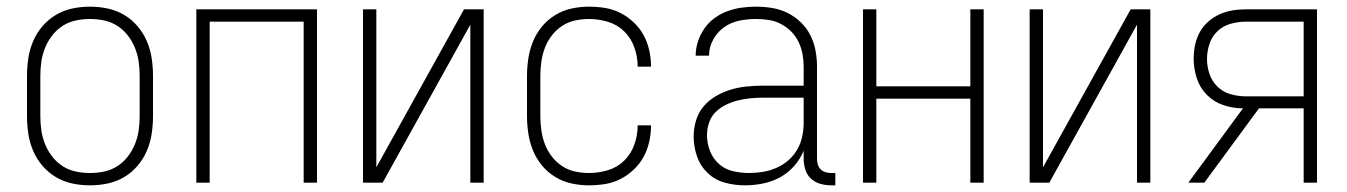

<svg xmlns="http://www.w3.org/2000/svg" viewBox="-20 -548 4040 576"><path d="M250 8Q223 8 197 2.5Q171 -3 148 -16.5Q125 -30 107.5 -50.5Q90 -71 79.5 -95.5Q69 -120 65 -146.5Q61 -173 61 -200V-320Q61 -347 65 -373.5Q69 -400 79.5 -424.5Q90 -449 107.5 -469.5Q125 -490 148 -503.5Q171 -517 197 -522.5Q223 -528 250 -528Q277 -528 303 -522.5Q329 -517 352 -503.5Q375 -490 392.5 -469.5Q410 -449 420.5 -424.5Q431 -400 435 -373.5Q439 -347 439 -320V-200Q439 -173 435 -146.5Q431 -120 420.5 -95.5Q410 -71 392.5 -50.5Q375 -30 352 -16.5Q329 -3 303 2.5Q277 8 250 8ZM250 -29Q272 -29 293 -33.5Q314 -38 332 -49.5Q350 -61 363.5 -78.5Q377 -96 385 -116Q393 -136 396 -157Q399 -178 399 -200V-320Q399 -342 396 -363Q393 -384 385 -404Q377 -424 363.5 -441.5Q350 -459 332 -470.5Q314 -482 293 -486.5Q272 -491 250 -491Q228 -491 207 -486.5Q186 -482 168 -470.5Q150 -459 136.5 -441.5Q123 -424 115 -404Q107 -384 104 -363Q101 -342 101 -320V-200Q101 -178 104 -157Q107 -136 115 -116Q123 -96 136.5 -78.5Q150 -61 168 -49.5Q186 -38 207 -33.5Q228 -29 250 -29Z M569 0V-520H931V0H891V-483H609V0Z M1069 0V-520H1109V-46L1372 -520H1431V0H1391V-474L1164 -65L1128 0Z M1747 8Q1721 8 1695 2.5Q1669 -3 1646 -17Q1623 -31 1606 -51.5Q1589 -72 1579 -96.5Q1569 -121 1565 -147.5Q1561 -174 1561 -200V-320Q1561 -346 1565 -372.5Q1569 -399 1579 -423.5Q1589 -448 1606 -468.5Q1623 -489 1646 -503Q1669 -517 1695 -522.5Q1721 -528 1747 -528Q1772 -528 1796 -524Q1820 -520 1841.5 -509Q1863 -498 1881 -481Q1899 -464 1910.5 -443Q1922 -422 1927.5 -398Q1933 -374 1933 -350V-348H1893V-349Q1893 -378 1883 -406Q1873 -434 1852.5 -454Q1832 -474 1804 -482.5Q1776 -491 1747 -491Q1726 -491 1705 -486.5Q1684 -482 1666 -470Q1648 -458 1635 -441Q1622 -424 1614.5 -404Q1607 -384 1604 -362.5Q1601 -341 1601 -320V-200Q1601 -179 1604 -157.5Q1607 -136 1614.5 -116Q1622 -96 1635 -79Q1648 -62 1666 -50Q1684 -38 1705 -33.5Q1726 -29 1747 -29Q1776 -29 1804 -37.5Q1832 -46 1852.5 -66Q1873 -86 1883 -114Q1893 -142 1893 -171V-172H1933V-170Q1933 -146 1927.5 -122Q1922 -98 1910.5 -77Q1899 -56 1881 -39Q1863 -22 1841.5 -11Q1820 0 1796 4Q1772 8 1747 8Z M2214 8Q2184 8 2154.5 0Q2125 -8 2103 -29Q2081 -50 2071 -79Q2061 -108 2061 -138Q2061 -163 2068 -186.5Q2075 -210 2090.5 -228.5Q2106 -247 2127.5 -259.5Q2149 -272 2172 -279Q2195 -286 2219.5 -288.5Q2244 -291 2268 -291H2391V-348Q2391 -367 2387.5 -386Q2384 -405 2375.5 -422.5Q2367 -440 2353.5 -453.5Q2340 -467 2323 -476Q2306 -485 2287 -488Q2268 -491 2248 -491Q2223 -491 2198 -486Q2173 -481 2152.5 -466.5Q2132 -452 2119.5 -429Q2107 -406 2107 -381H2067Q2067 -403 2074 -424Q2081 -445 2093.5 -463Q2106 -481 2124 -494Q2142 -507 2162.5 -514.5Q2183 -522 2204.5 -525Q2226 -528 2248 -528Q2273 -528 2297 -524Q2321 -520 2343 -509Q2365 -498 2382.5 -481Q2400 -464 2411 -442.5Q2422 -421 2426.5 -396.5Q2431 -372 2431 -348V-71Q2431 -63 2433.5 -54.5Q2436 -46 2442 -40Q2448 -34 2456.5 -31.5Q2465 -29 2473 -29H2486V8H2473Q2457 8 2441 3.5Q2425 -1 2413 -12Q2401 -23 2396 -39Q2391 -55 2391 -71V-96Q2381 -71 2362.5 -50Q2344 -29 2320 -16Q2296 -3 2269 2.5Q2242 8 2214 8ZM2227 -29Q2248 -29 2269 -32.5Q2290 -36 2309.5 -44.5Q2329 -53 2345 -67Q2361 -81 2371.5 -99Q2382 -117 2386.5 -138Q2391 -159 2391 -180V-255H2268Q2249 -255 2230 -253Q2211 -251 2193 -246.5Q2175 -242 2157.5 -233.5Q2140 -225 2126.5 -211.5Q2113 -198 2107 -179.5Q2101 -161 2101 -142Q2101 -118 2110 -95Q2119 -72 2137 -56Q2155 -40 2179 -34.5Q2203 -29 2227 -29Z M2569 0V-520H2609V-289H2891V-520H2931V0H2891V-252H2609V0Z M3069 0V-520H3109V-46L3372 -520H3431V0H3391V-474L3164 -65L3128 0Z M3545 0 3709 -223Q3679 -223 3650.5 -232.5Q3622 -242 3601 -263Q3580 -284 3570.5 -313Q3561 -342 3561 -371Q3561 -392 3565 -412Q3569 -432 3578.5 -450Q3588 -468 3603.5 -482Q3619 -496 3637.5 -504.5Q3656 -513 3676 -516.5Q3696 -520 3717 -520H3931V0H3891V-223H3757L3593 0ZM3891 -259V-483H3717Q3694 -483 3671.5 -476.5Q3649 -470 3632.5 -454.5Q3616 -439 3608.5 -416.5Q3601 -394 3601 -371Q3601 -348 3608.5 -326Q3616 -304 3632.5 -288Q3649 -272 3671.5 -265.5Q3694 -259 3717 -259Z"/></svg>

Font: Iosevka SS18 Extralight
Style: Regular
Weight: 200
Monospace: yes
Designer: Belleve Invis
Foundry: Belleve Invis
Version: Version 25.1.1; ttfautohint (v1.8.4)